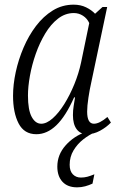

<svg xmlns="http://www.w3.org/2000/svg" viewBox="-20 -566 510 824"><path d="M136 10Q84 10 60 -36Q36 -82 36 -155Q36 -203 47.5 -256.5Q59 -310 81 -361.5Q103 -413 134.5 -454.5Q166 -496 206.5 -521Q247 -546 296 -546Q326 -546 349.5 -534.5Q373 -523 388 -507L420 -536H440L371 -209Q365 -183 359.5 -147Q354 -111 354 -87Q354 -35 383 -35Q407 -35 441 -64L456 -40Q437 -20 409.5 -5Q382 10 354 10Q325 10 309 -11.5Q293 -33 293 -72Q293 -92 296 -110.5Q299 -129 302 -148H298Q262 -67 222 -28.5Q182 10 136 10ZM157 -35Q180 -35 206 -58Q232 -81 256 -119.5Q280 -158 299 -204.5Q318 -251 328 -298L363 -467Q354 -487 336 -498.5Q318 -510 297 -510Q260 -510 229 -486Q198 -462 174 -422Q150 -382 133.5 -335Q117 -288 108.5 -241Q100 -194 100 -156Q100 -94 116 -64.5Q132 -35 157 -35ZM311 238Q270 238 248 214Q226 190 226 149Q226 98 261.5 58Q297 18 349 0H391Q363 12 337.5 32Q312 52 295.5 79.5Q279 107 279 141Q279 168 292.5 182Q306 196 327 196Q342 196 355 192.5Q368 189 385 182L377 222Q362 229 345.5 233.5Q329 238 311 238Z"/></svg>

Font: Noto Serif Condensed Light
Style: Italic
Weight: 300
Width: 3
Italic angle: -12°
Designer: Monotype Design Team
Foundry: Monotype Imaging Inc.
Version: Version 2.014; ttfautohint (v1.8.4.7-5d5b)